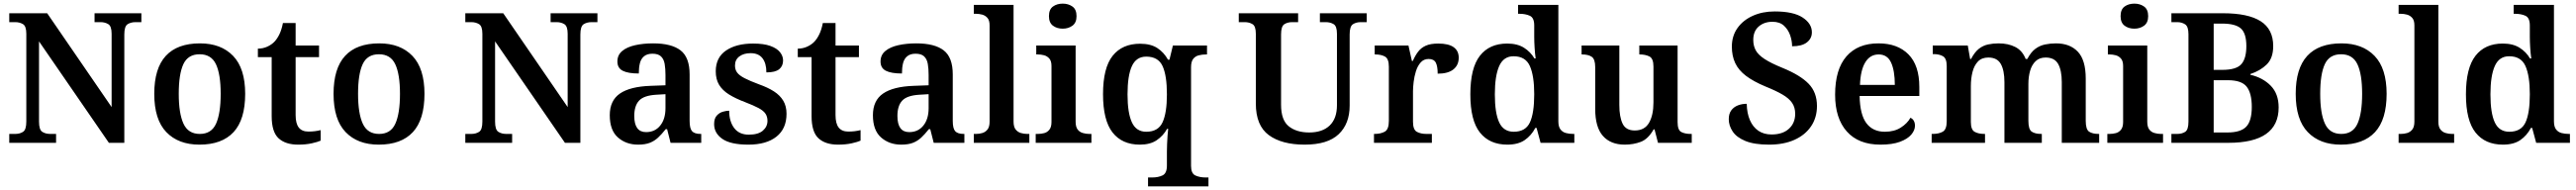

<svg xmlns="http://www.w3.org/2000/svg" viewBox="-20 -787 14196 1047"><path d="M31 0V-49H64Q89 -49 107 -60.5Q125 -72 125 -117V-601Q125 -643 106.5 -654Q88 -665 64 -665H31V-714H240L595 -197V-601Q595 -643 576.5 -654Q558 -665 534 -665H501V-714H759V-665H727Q701 -665 683 -653.5Q665 -642 665 -597V0H580L195 -559V-117Q195 -72 213 -60.5Q231 -49 257 -49H289V0Z M1079 10Q963 10 896.5 -59Q830 -128 830 -270Q830 -410 893.5 -479Q957 -548 1082 -548Q1198 -548 1264.5 -479Q1331 -410 1331 -270Q1331 -128 1267 -59Q1203 10 1079 10ZM1081 -49Q1145 -49 1170.5 -105.5Q1196 -162 1196 -270Q1196 -378 1170 -433Q1144 -488 1080 -488Q1016 -488 990.5 -433.5Q965 -379 965 -270Q965 -162 991 -105.5Q1017 -49 1081 -49Z M1623 10Q1553 10 1515 -25Q1477 -60 1477 -147V-472H1401V-519Q1429 -519 1453 -530Q1477 -541 1493 -558Q1508 -574 1520 -599Q1532 -624 1539 -660H1609V-536H1738V-472H1609V-153Q1609 -106 1626.5 -84Q1644 -62 1679 -62Q1698 -62 1714.5 -64Q1731 -66 1747 -70V-12Q1732 -5 1699 2.5Q1666 10 1623 10Z M2067 10Q1951 10 1884.5 -59Q1818 -128 1818 -270Q1818 -410 1881.5 -479Q1945 -548 2070 -548Q2186 -548 2252.5 -479Q2319 -410 2319 -270Q2319 -128 2255 -59Q2191 10 2067 10ZM2069 -49Q2133 -49 2158.5 -105.5Q2184 -162 2184 -270Q2184 -378 2158 -433Q2132 -488 2068 -488Q2004 -488 1978.5 -433.5Q1953 -379 1953 -270Q1953 -162 1979 -105.5Q2005 -49 2069 -49Z M2544 0V-49H2577Q2602 -49 2620 -60.5Q2638 -72 2638 -117V-601Q2638 -643 2619.5 -654Q2601 -665 2577 -665H2544V-714H2753L3108 -197V-601Q3108 -643 3089.5 -654Q3071 -665 3047 -665H3014V-714H3272V-665H3240Q3214 -665 3196 -653.5Q3178 -642 3178 -597V0H3093L2708 -559V-117Q2708 -72 2726 -60.5Q2744 -49 2770 -49H2802V0Z M3496 10Q3430 10 3385 -29.5Q3340 -69 3340 -152Q3340 -233 3396 -271.5Q3452 -310 3565 -314L3647 -317V-374Q3647 -408 3642.5 -434.5Q3638 -461 3622.5 -476Q3607 -491 3575 -491Q3546 -491 3529 -477Q3512 -463 3506 -438.5Q3500 -414 3500 -382Q3441 -382 3411.5 -397Q3382 -412 3382 -448Q3382 -484 3408.5 -506Q3435 -528 3480 -538Q3525 -548 3579 -548Q3680 -548 3730 -509.5Q3780 -471 3780 -377V-121Q3780 -79 3793.5 -64Q3807 -49 3841 -49H3844V0H3675L3656 -75H3648Q3626 -47 3606 -28.5Q3586 -10 3560.5 0Q3535 10 3496 10ZM3540 -59Q3589 -59 3618 -95Q3647 -131 3647 -191V-268L3596 -265Q3528 -261 3501.5 -232.5Q3475 -204 3475 -148Q3475 -59 3540 -59Z M4104 10Q4006 10 3960.5 -21.5Q3915 -53 3915 -103Q3915 -134 3929.5 -150Q3944 -166 3963.5 -171.5Q3983 -177 3998 -177Q3998 -118 4025.5 -81.5Q4053 -45 4106 -45Q4158 -45 4183.5 -67Q4209 -89 4209 -121Q4209 -144 4198 -160.5Q4187 -177 4160 -191.5Q4133 -206 4086 -224Q4033 -244 3997 -266.5Q3961 -289 3942.5 -319.5Q3924 -350 3924 -394Q3924 -470 3980.5 -508.5Q4037 -547 4130 -547Q4188 -547 4224.5 -534Q4261 -521 4278 -499.5Q4295 -478 4295 -454Q4295 -423 4273.5 -405.5Q4252 -388 4203 -388Q4203 -438 4181.5 -466Q4160 -494 4116 -494Q4078 -494 4054 -476Q4030 -458 4030 -426Q4030 -403 4042 -387Q4054 -371 4083 -356Q4112 -341 4163 -322Q4211 -305 4244.5 -283.5Q4278 -262 4296 -232Q4314 -202 4314 -160Q4314 -78 4258.5 -34Q4203 10 4104 10Z M4598 10Q4528 10 4490 -25Q4452 -60 4452 -147V-472H4376V-519Q4404 -519 4428 -530Q4452 -541 4468 -558Q4483 -574 4495 -599Q4507 -624 4514 -660H4584V-536H4713V-472H4584V-153Q4584 -106 4601.5 -84Q4619 -62 4654 -62Q4673 -62 4689.5 -64Q4706 -66 4722 -70V-12Q4707 -5 4674 2.5Q4641 10 4598 10Z M4946 10Q4880 10 4835 -29.5Q4790 -69 4790 -152Q4790 -233 4846 -271.5Q4902 -310 5015 -314L5097 -317V-374Q5097 -408 5092.5 -434.5Q5088 -461 5072.5 -476Q5057 -491 5025 -491Q4996 -491 4979 -477Q4962 -463 4956 -438.5Q4950 -414 4950 -382Q4891 -382 4861.5 -397Q4832 -412 4832 -448Q4832 -484 4858.5 -506Q4885 -528 4930 -538Q4975 -548 5029 -548Q5130 -548 5180 -509.5Q5230 -471 5230 -377V-121Q5230 -79 5243.5 -64Q5257 -49 5291 -49H5294V0H5125L5106 -75H5098Q5076 -47 5056 -28.5Q5036 -10 5010.5 0Q4985 10 4946 10ZM4990 -59Q5039 -59 5068 -95Q5097 -131 5097 -191V-268L5046 -265Q4978 -261 4951.5 -232.5Q4925 -204 4925 -148Q4925 -59 4990 -59Z M5346 0V-49H5358Q5376 -49 5393 -54Q5410 -59 5421.5 -73.5Q5433 -88 5433 -117V-647Q5433 -675 5421 -688.5Q5409 -702 5392 -706.5Q5375 -711 5358 -711H5346V-760H5565V-117Q5565 -88 5576.5 -73.5Q5588 -59 5605.5 -54Q5623 -49 5640 -49H5652V0Z M5687 0V-49H5699Q5717 -49 5734 -53.5Q5751 -58 5762.5 -72.5Q5774 -87 5774 -115V-423Q5774 -451 5762 -464.5Q5750 -478 5733 -482.5Q5716 -487 5699 -487H5690V-536H5907V-117Q5907 -88 5918 -73.5Q5929 -59 5947 -54Q5965 -49 5981 -49H5994V0ZM5836 -629Q5804 -629 5782 -645.5Q5760 -662 5760 -698Q5760 -735 5782 -751Q5804 -767 5836 -767Q5867 -767 5889.5 -751Q5912 -735 5912 -698Q5912 -662 5889.5 -645.5Q5867 -629 5836 -629Z M6306 240V191H6329Q6362 191 6386 179.5Q6410 168 6410 125V48Q6410 29 6411 6Q6412 -17 6413.5 -39Q6415 -61 6417 -77H6411Q6390 -39 6354 -14.5Q6318 10 6261 10Q6163 10 6110.5 -57Q6058 -124 6058 -268Q6058 -413 6111 -479.5Q6164 -546 6262 -546Q6321 -546 6357.5 -522Q6394 -498 6416 -458H6424L6443 -536H6631V-487H6626Q6604 -487 6585 -482Q6566 -477 6554.5 -462Q6543 -447 6543 -416V127Q6543 169 6567 180Q6591 191 6624 191H6639V240ZM6296 -61Q6362 -61 6386 -113Q6410 -165 6410 -267Q6410 -371 6386 -423Q6362 -475 6296 -475Q6241 -475 6217 -422.5Q6193 -370 6193 -267Q6193 -165 6217 -113Q6241 -61 6296 -61Z M7169 10Q7043 10 6971.5 -42.5Q6900 -95 6900 -217V-601Q6900 -643 6881.5 -654Q6863 -665 6839 -665H6806V-714H7133V-665H7100Q7075 -665 7057 -653.5Q7039 -642 7039 -597V-210Q7039 -125 7081.5 -91Q7124 -57 7194 -57Q7267 -57 7307 -95.5Q7347 -134 7347 -207V-601Q7347 -643 7328.5 -654Q7310 -665 7285 -665H7253V-714H7511V-665H7478Q7453 -665 7435 -653.5Q7417 -642 7417 -597V-205Q7417 -105 7356.5 -47.5Q7296 10 7169 10Z M7551 0V-49H7554Q7588 -49 7610.5 -61.5Q7633 -74 7633 -121V-419Q7633 -463 7612 -475Q7591 -487 7558 -487H7555V-536H7741L7760 -451H7765Q7778 -481 7794.5 -502.5Q7811 -524 7837 -535.5Q7863 -547 7905 -547Q7962 -547 7990 -527Q8018 -507 8018 -469Q8018 -428 7988.5 -404.5Q7959 -381 7902 -381Q7902 -422 7891.5 -442Q7881 -462 7852 -462Q7825 -462 7808 -442.5Q7791 -423 7782 -394Q7773 -365 7769.5 -335Q7766 -305 7766 -284V-116Q7766 -72 7787.5 -60.5Q7809 -49 7840 -49H7870V0Z M8286 10Q8188 10 8135 -56.5Q8082 -123 8082 -267Q8082 -412 8134.5 -479.5Q8187 -547 8285 -547Q8341 -547 8377.5 -524Q8414 -501 8435 -465H8442Q8438 -492 8436 -525.5Q8434 -559 8434 -583V-647Q8434 -689 8410 -700Q8386 -711 8353 -711H8345V-760H8567V-119Q8567 -89 8578.5 -74Q8590 -59 8608.5 -54Q8627 -49 8650 -49H8655V0H8469L8447 -82H8440Q8418 -40 8381.5 -15Q8345 10 8286 10ZM8321 -61Q8386 -61 8410 -112Q8434 -163 8434 -268Q8434 -369 8410 -423Q8386 -477 8320 -477Q8265 -477 8241 -423Q8217 -369 8217 -267Q8217 -164 8241 -112.5Q8265 -61 8321 -61Z M8933 10Q8855 10 8812.5 -38Q8770 -86 8770 -187V-417Q8770 -461 8751 -474Q8732 -487 8697 -487H8695V-536H8903V-208Q8903 -143 8921 -105.5Q8939 -68 8988 -68Q9042 -68 9066.5 -110Q9091 -152 9091 -223V-420Q9091 -465 9068.5 -476Q9046 -487 9016 -487H9013V-536H9224V-114Q9224 -70 9244.5 -59.5Q9265 -49 9296 -49H9302V0H9116L9097 -74H9092Q9062 -21 9021.5 -5.5Q8981 10 8933 10Z M9728 10Q9647 10 9598 -10Q9549 -30 9527.5 -62.5Q9506 -95 9506 -130Q9506 -160 9519.5 -178.5Q9533 -197 9555.5 -206Q9578 -215 9605 -215Q9606 -163 9622.5 -125Q9639 -87 9669 -66.5Q9699 -46 9742 -46Q9803 -46 9837.5 -77.5Q9872 -109 9872 -160Q9872 -195 9855 -220Q9838 -245 9802 -266Q9766 -287 9709 -310Q9642 -338 9601 -369Q9560 -400 9541.5 -439.5Q9523 -479 9523 -530Q9523 -589 9554 -632.5Q9585 -676 9638.5 -700Q9692 -724 9759 -724Q9862 -724 9913 -690.5Q9964 -657 9964 -609Q9964 -575 9936.5 -553.5Q9909 -532 9855 -532Q9855 -561 9844.5 -592Q9834 -623 9810.5 -645Q9787 -667 9747 -667Q9701 -667 9671 -641Q9641 -615 9641 -567Q9641 -535 9654.5 -510Q9668 -485 9703 -462Q9738 -439 9802 -413Q9900 -373 9946 -325.5Q9992 -278 9992 -203Q9992 -139 9959.5 -91Q9927 -43 9868 -16.5Q9809 10 9728 10Z M10342 10Q10221 10 10156.5 -62.5Q10092 -135 10092 -265Q10092 -405 10154.5 -476.5Q10217 -548 10331 -548Q10436 -548 10496 -487.5Q10556 -427 10556 -308V-258H10227Q10229 -155 10264.5 -108Q10300 -61 10366 -61Q10418 -61 10454 -84Q10490 -107 10507 -138Q10519 -133 10525.5 -121.5Q10532 -110 10532 -94Q10532 -69 10511.5 -45Q10491 -21 10449 -5.5Q10407 10 10342 10ZM10421 -319Q10421 -397 10400.5 -442Q10380 -487 10332 -487Q10285 -487 10258.5 -444Q10232 -401 10229 -319Z M10624 0V-49H10629Q10664 -49 10685.5 -61.5Q10707 -74 10707 -119V-423Q10707 -465 10686.5 -477Q10666 -489 10633 -489H10630V-536H10823L10836 -462H10841Q10861 -500 10884 -518Q10907 -536 10934.5 -542Q10962 -548 10993 -548Q11046 -548 11085 -528Q11124 -508 11142 -462H11151Q11171 -500 11195.5 -518Q11220 -536 11249 -542Q11278 -548 11309 -548Q11386 -548 11429.5 -502Q11473 -456 11473 -354V-121Q11473 -74 11491.5 -61.5Q11510 -49 11544 -49H11547V0H11341V-334Q11341 -399 11321 -434.5Q11301 -470 11252 -470Q11218 -470 11197 -450Q11176 -430 11166.5 -397Q11157 -364 11157 -325V-121Q11157 -74 11175.5 -61.5Q11194 -49 11228 -49H11231V0H11025V-334Q11025 -399 11005 -434.5Q10985 -470 10936 -470Q10900 -470 10879 -448Q10858 -426 10849 -390Q10840 -354 10840 -313V-115Q10840 -72 10861 -60.5Q10882 -49 10915 -49H10918V0Z M11592 0V-49H11604Q11622 -49 11639 -53.5Q11656 -58 11667.5 -72.5Q11679 -87 11679 -115V-423Q11679 -451 11667 -464.5Q11655 -478 11638 -482.5Q11621 -487 11604 -487H11595V-536H11812V-117Q11812 -88 11823 -73.5Q11834 -59 11852 -54Q11870 -49 11886 -49H11899V0ZM11741 -629Q11709 -629 11687 -645.5Q11665 -662 11665 -698Q11665 -735 11687 -751Q11709 -767 11741 -767Q11772 -767 11794.5 -751Q11817 -735 11817 -698Q11817 -662 11794.5 -645.5Q11772 -629 11741 -629Z M11945 0V-49H11977Q12003 -49 12021 -60.5Q12039 -72 12039 -117V-599Q12039 -641 12020.5 -653Q12002 -665 11977 -665H11945V-714H12229Q12368 -714 12437 -670Q12506 -626 12506 -533Q12506 -467 12470.5 -432Q12435 -397 12380 -379V-375Q12449 -359 12492.5 -314.5Q12536 -270 12536 -195Q12536 0 12259 0ZM12254 -57Q12327 -57 12357.5 -89Q12388 -121 12388 -198Q12388 -273 12360 -309Q12332 -345 12256 -345H12178V-57ZM12226 -402Q12302 -402 12330 -433Q12358 -464 12358 -533Q12358 -603 12328 -630Q12298 -657 12224 -657H12178V-402Z M12879 10Q12763 10 12696.5 -59Q12630 -128 12630 -270Q12630 -410 12693.5 -479Q12757 -548 12882 -548Q12998 -548 13064.5 -479Q13131 -410 13131 -270Q13131 -128 13067 -59Q13003 10 12879 10ZM12881 -49Q12945 -49 12970.5 -105.5Q12996 -162 12996 -270Q12996 -378 12970 -433Q12944 -488 12880 -488Q12816 -488 12790.5 -433.5Q12765 -379 12765 -270Q12765 -162 12791 -105.5Q12817 -49 12881 -49Z M13197 0V-49H13209Q13227 -49 13244 -54Q13261 -59 13272.5 -73.5Q13284 -88 13284 -117V-647Q13284 -675 13272 -688.5Q13260 -702 13243 -706.5Q13226 -711 13209 -711H13197V-760H13416V-117Q13416 -88 13427.5 -73.5Q13439 -59 13456.5 -54Q13474 -49 13491 -49H13503V0Z M13772 10Q13674 10 13621 -56.5Q13568 -123 13568 -267Q13568 -412 13620.5 -479.5Q13673 -547 13771 -547Q13827 -547 13863.5 -524Q13900 -501 13921 -465H13928Q13924 -492 13922 -525.5Q13920 -559 13920 -583V-647Q13920 -689 13896 -700Q13872 -711 13839 -711H13831V-760H14053V-119Q14053 -89 14064.5 -74Q14076 -59 14094.5 -54Q14113 -49 14136 -49H14141V0H13955L13933 -82H13926Q13904 -40 13867.5 -15Q13831 10 13772 10ZM13807 -61Q13872 -61 13896 -112Q13920 -163 13920 -268Q13920 -369 13896 -423Q13872 -477 13806 -477Q13751 -477 13727 -423Q13703 -369 13703 -267Q13703 -164 13727 -112.5Q13751 -61 13807 -61Z"/></svg>

Font: Noto Nastaliq Urdu SemiBold
Style: Regular
Weight: 600
Version: Version 3.007